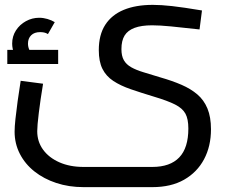

<svg xmlns="http://www.w3.org/2000/svg" viewBox="-20 -521 951 789"><path d="M323 248Q263 248 211.5 231Q160 214 121.5 183.5Q83 153 61.5 111Q40 69 40 20Q40 0 43.5 -32.5Q47 -65 52.5 -105.5Q58 -146 65 -189L157 -177Q146 -111 139.5 -57.5Q133 -4 133 18Q133 61 157 94Q181 127 224 146Q267 165 323 165H606Q679 165 716.5 126Q754 87 754 7Q754 -32 742 -54Q730 -76 699.5 -91.5Q669 -107 612 -124Q559 -140 517 -154.5Q475 -169 445.5 -188.5Q416 -208 401 -238Q386 -268 386 -315Q386 -378 412.5 -419Q439 -460 488.5 -480.5Q538 -501 608 -501Q642 -501 687 -496Q732 -491 810 -478L800 -400Q729 -408 682.5 -412.5Q636 -417 605 -417Q561 -417 533 -406.5Q505 -396 492 -375Q479 -354 479 -319Q479 -291 489 -273.5Q499 -256 519.5 -244.5Q540 -233 570 -224Q600 -215 639 -203Q688 -189 726 -172.5Q764 -156 791 -133Q818 -110 832.5 -75Q847 -40 847 10Q847 80 818.5 133.5Q790 187 736.5 217.5Q683 248 606 248ZM65 -260Q48 -281 39 -300.5Q30 -320 30 -342Q30 -372 45.5 -396Q61 -420 86.5 -434Q112 -448 141 -448Q158 -448 175 -443Q192 -438 205 -430L177 -381Q169 -386 161 -387.5Q153 -389 145 -389Q121 -389 108 -376Q95 -363 95 -342Q95 -329 100 -317.5Q105 -306 116 -292ZM10 -258V-316H219V-258Z"/></svg>

Font: Cairo Play SemiBold
Style: Regular
Weight: 600
Designer: Mohamed Gaber, Accademia di Belle Arti di Urbino
Foundry: Kief Type Foundry, Accademia di Belle Arti di Urbino
Version: Version 3.130;gftools[0.9.24]